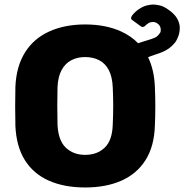

<svg xmlns="http://www.w3.org/2000/svg" viewBox="-20 -818 814 848"><path d="M356 10Q264 10 196 -20Q128 -50 90 -110.5Q52 -171 48 -262Q47 -305 47 -348.5Q47 -392 48 -435Q52 -525 90.5 -586.5Q129 -648 197.5 -679Q266 -710 356 -710Q447 -710 515 -679Q559 -659 590 -627Q599 -630 608 -633Q623 -638 637 -642Q651 -646 662.5 -651Q674 -656 681 -665Q689 -674 689.5 -679.5Q690 -685 690 -687Q690 -694 687 -701Q684 -708 677 -713Q667 -721 656 -721Q653 -721 644.5 -719.5Q636 -718 621 -704Q617 -700 614 -699.5Q611 -699 610 -699Q607 -699 603 -701L562 -731Q559 -733 559 -738Q559 -743 563 -749Q576 -766 594 -778Q612 -790 628.5 -794Q645 -798 657 -798Q668 -798 686 -794Q704 -790 727 -773Q752 -755 763 -735Q774 -715 774 -695.5Q774 -676 768 -659Q762 -642 753 -630Q740 -614 726.5 -604.5Q713 -595 699 -589Q685 -583 670.5 -578.5Q656 -574 643 -569Q638 -567 634 -565Q661 -510 664 -435Q666 -392 666 -348.5Q666 -305 664 -262Q661 -171 622.5 -110.5Q584 -50 516 -20Q448 10 356 10ZM356 -134Q409 -134 442.5 -166Q476 -198 478 -268Q480 -312 480 -351Q480 -390 478 -432Q476 -479 460.5 -508.5Q445 -538 418 -552Q391 -566 356 -566Q322 -566 295 -552Q268 -538 252 -508.5Q236 -479 234 -432Q233 -390 233 -351Q233 -312 234 -268Q237 -198 270.5 -166Q304 -134 356 -134Z"/></svg>

Font: DVN-Rubik
Style: Bold
Weight: 700
Designer: Hubert and Fischer
Foundry: Hubert & Fischer
Version: Version 2.102